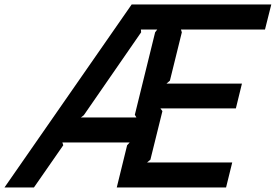

<svg xmlns="http://www.w3.org/2000/svg" viewBox="-74 -830 1221 850"><path d="M284.2 -310.1H529.8L522.9 -321.8L612.8 -687L622.1 -699.2H549.8L550.8 -687L296.9 -319.8ZM954.1 -110.8 926.8 0H442.9L488.8 -187L500 -199.2H202.1L206.1 -187L76.2 0H-54.2L508.8 -810.1H1127L1099.1 -699.2H727.1L731 -687L678.2 -473.1L663.1 -460H997.1L970.2 -350.1H636.2L645 -337.9L591.8 -123L577.1 -110.8Z"/></svg>

Font: Sinkin Sans 500 Medium Italic
Style: Regular
Weight: 500
Italic angle: -112°
Designer: Keith Bates
Foundry: K-Type
Version: Sinkin Sans (version 1.0)  by Keith Bates   •   © 2014   www